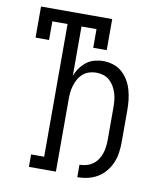

<svg xmlns="http://www.w3.org/2000/svg" viewBox="-83 -805 766 882"><g transform="rotate(10 300.0 -363.5)"><path d="M337 8V-50Q353 -50 369.5 -54.5Q386 -59 399 -68.5Q412 -78 421.5 -92Q431 -106 436 -121.5Q441 -137 443 -153.5Q445 -170 445 -186V-335Q445 -352 443.5 -368.5Q442 -385 437 -401.5Q432 -418 423.5 -432.5Q415 -447 402.5 -458.5Q390 -470 373.5 -475Q357 -480 340 -480Q324 -480 307.5 -475Q291 -470 278 -458.5Q265 -447 257 -432.5Q249 -418 244 -401.5Q239 -385 237.5 -368.5Q236 -352 236 -335V0H110V-58H171V-677H100V-590H37V-735H369V-590H306V-677H236V-446Q243 -466 255.5 -483.5Q268 -501 284.5 -514Q301 -527 322 -532.5Q343 -538 364 -538Q387 -538 410 -530.5Q433 -523 450.5 -507.5Q468 -492 480 -471.5Q492 -451 498.5 -428Q505 -405 507.5 -382Q510 -359 510 -335V-186Q510 -161 506.5 -136.5Q503 -112 493.5 -89.5Q484 -67 468 -47.5Q452 -28 431 -15.5Q410 -3 386 2.5Q362 8 337 8Z"/></g></svg>

Font: Iosevka Curly Slab LtEx
Style: Regular
Weight: 300
Width: 7
Monospace: yes
Designer: Belleve Invis
Foundry: Belleve Invis
Version: Version 11.1.0; ttfautohint (v1.8.3)